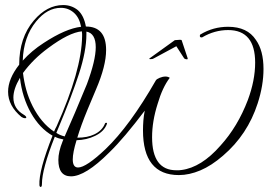

<svg xmlns="http://www.w3.org/2000/svg" viewBox="-20 -639 1069 760"><path d="M141 101Q137 101 136 94Q133 36 188 -102Q137 -131 102.5 -192Q68 -253 59 -331Q33 -287 33 -253Q33 -209 74 -185Q84 -179 84 -174Q84 -171 79 -171Q73 -171 65 -176Q12 -220 12 -276Q12 -327 56 -383Q56 -490 114 -558Q166 -619 230 -619Q263 -619 288 -599Q312 -578 320 -534Q400 -534 400 -441Q400 -378 360 -285L326 -204Q300 -141 286 -94Q326 -94 353 -107Q385 -122 396 -151Q398 -153 400 -153Q405 -153 403 -148Q392 -118 356 -101Q323 -85 283 -84Q268 -35 268 -8Q268 24 289 24Q321 24 398 -49Q494 -141 597 -321Q600 -326 612 -331Q624 -336 635 -336Q645 -336 652 -331Q623 -293 604 -228Q582 -159 582 -96Q582 35 678 35Q683 35 688 35Q693 35 698 34Q777 24 853 -63Q921 -138 961 -243Q990 -321 990 -391Q990 -520 883 -520Q829 -520 780 -491H777Q771 -491 771 -497Q771 -502 774 -503Q824 -533 883 -533Q959 -533 993 -481Q1023 -439 1023 -366Q1023 -301 1000 -230Q960 -106 863 -23Q817 17 773 35.5Q729 54 688 54Q546 54 546 -123Q546 -142 547.5 -161.5Q549 -181 553 -201Q513 -148 477.5 -106Q442 -64 412 -35Q318 59 261 59Q211 59 211 -6Q211 -38 228 -80L231 -87Q221 -89 212.5 -91.5Q204 -94 197 -98Q146 31 146 89Q146 101 141 101ZM70 -399Q105 -438 153 -469Q240 -526 301 -533Q294 -570 272 -589Q250 -608 221 -608Q167 -608 123 -554Q73 -493 70 -399ZM194 -118Q196 -124 199 -129.5Q202 -135 204 -139Q303 -360 305 -495Q305 -500 305 -505Q305 -510 304 -515Q253 -510 171 -449Q111 -405 71 -350Q75 -316 84 -283.5Q93 -251 109 -219Q143 -152 194 -118ZM236 -99Q255 -142 277 -193.5Q299 -245 324 -306Q359 -400 359 -452Q359 -507 322 -514V-503Q322 -437 292.5 -346.5Q263 -256 213 -137L203 -113Q218 -103 236 -99ZM721 -404Q718 -404 714.5 -405Q711 -406 709 -408L678 -456L589 -408Q585 -405 578 -405Q571 -404 571 -407L572 -408L672 -480Q698 -483 699 -480L723 -408Q723 -405 721 -404Z"/></svg>

Font: Passions Conflict
Style: Regular
Weight: 400
Designer: Robert E. Leuschke
Foundry: Robert E. Leuschke
Version: Version 1.010; ttfautohint (v1.8.3)